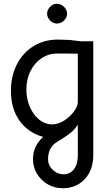

<svg xmlns="http://www.w3.org/2000/svg" viewBox="-20 -727 593 1019"><path d="M155 118Q155 48 209 0Q127 -24 82.5 -88Q38 -152 38 -245Q38 -324 70 -386Q102 -448 158.5 -482.5Q215 -517 288 -517L350 -515L407 -508H475V96Q475 175 430 223.5Q385 272 313 272Q270 272 234 251.5Q198 231 176.5 195.5Q155 160 155 118ZM342 -103Q365 -122 379 -145Q393 -168 393 -186V-442L315 -443H284Q238 -443 200.5 -418Q163 -393 141.5 -349.5Q120 -306 120 -252Q120 -202 138.5 -159.5Q157 -117 188 -92Q219 -67 255 -67Q300 -67 342 -103ZM393 99V-65Q391 -62 383 -51.5Q375 -41 366 -32Q343 -10 283 26Q235 55 235 118Q235 150 259.5 174Q284 198 317 198Q352 198 372.5 171Q393 144 393 99ZM230 -654Q230 -675 246 -691Q262 -707 282 -707Q303 -707 319.5 -691Q336 -675 336 -654Q336 -634 319.5 -618Q303 -602 282 -602Q262 -602 246 -618Q230 -634 230 -654Z"/></svg>

Font: Bellota
Style: Bold
Weight: 700
Designer: Kemie Guaida
Foundry: Kemie Guaida
Version: Version 4.001